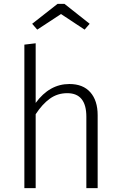

<svg xmlns="http://www.w3.org/2000/svg" viewBox="-20 -965 621 985"><path d="M481 -374V0H423V-366Q423 -487 325 -487Q275 -487 236 -459Q197 -431 163 -379V0H105V-736L163 -743V-437Q234 -534 336 -534Q406 -534 443.5 -491.5Q481 -449 481 -374ZM145 -843 275 -945H311L440 -843L414 -813L293 -893L171 -813Z"/></svg>

Font: Fira Sans Light
Style: Regular
Weight: 300
Designer: bBox Type GmbH & Carrois Corporate GbR & Edenspiekermann AG
Foundry: bBox Type GmbH & Carrois Corporate GbR & Edenspiekermann AG
Version: Version 4.301